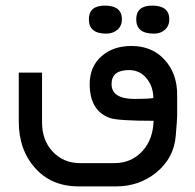

<svg xmlns="http://www.w3.org/2000/svg" viewBox="-20 -431 694 685"><path d="M47 3V-172H130V6Q130 68 167 109Q206 151 266 151H388Q450 151 490 106Q526 65 528 0Q402 0 372 -10Q300 -36 300 -131Q300 -194 343 -231Q384 -267 449 -267Q523 -267 568 -217Q612 -168 612 -94V-17Q612 -4 607 53Q601 133 537 185Q476 234 394 234H261Q162 234 104 167Q47 103 47 3ZM297 -362Q297 -411 354 -411Q415 -411 415 -362Q415 -339 399 -325Q383 -311 359 -311Q297 -311 297 -362ZM378 -131Q378 -78 461 -78Q503 -78 527 -81Q527 -121 504 -150Q480 -181 440 -181Q378 -181 378 -131ZM466 -362Q466 -411 523 -411Q584 -411 584 -362Q584 -339 568.5 -325Q553 -311 529 -311Q466 -311 466 -362Z"/></svg>

Font: Yekan
Style: Regular
Weight: 400
Designer: ParsMizban Co
Foundry: ParsMizban Co
Version: Version 2.000